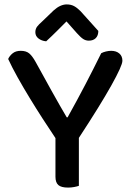

<svg xmlns="http://www.w3.org/2000/svg" viewBox="-20 -843 597 869"><path d="M337 -219V-2Q329 1 315.5 3.5Q302 6 288 6Q257 6 244 -5.5Q231 -17 231 -43V-218Q204 -258 174 -304.5Q144 -351 115 -398.5Q86 -446 60.5 -491.5Q35 -537 17 -576Q23 -590 37 -601.5Q51 -613 74 -613Q98 -613 112 -601.5Q126 -590 141 -563Q153 -542 172 -507Q191 -472 212 -434.5Q233 -397 252 -363.5Q271 -330 282 -312H286Q308 -352 328 -388.5Q348 -425 366 -460Q384 -495 402 -530Q420 -565 438 -602Q447 -607 459.5 -610Q472 -613 483 -613Q506 -613 520 -601Q534 -589 534 -568Q534 -546 484 -456.5Q434 -367 337 -219ZM281 -746Q262 -727 238.5 -703.5Q215 -680 189 -656Q168 -658 154 -669Q140 -680 140 -697Q140 -712 148 -722.5Q156 -733 172 -747L223 -796Q253 -823 282 -823Q301 -823 315 -815.5Q329 -808 344 -793L425 -703Q425 -682 413.5 -670.5Q402 -659 382 -659Q368 -659 356.5 -666.5Q345 -674 328 -693Z"/></svg>

Font: Baloo 2 Latin Medium
Style: Regular
Weight: 500
Designer: Sarang Kulkarni and Ek Type
Foundry: Ek Type
Version: Version 1.001